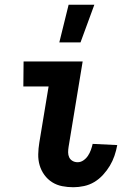

<svg xmlns="http://www.w3.org/2000/svg" viewBox="-20 -778 540 806"><path d="M288 8Q264 8 241 3.5Q218 -1 199 -13Q180 -25 166.5 -43.5Q153 -62 146.5 -84Q140 -106 140.5 -130.5Q141 -155 145 -179L184 -415H78L79 -520H327L268 -162Q266 -150 266 -138.5Q266 -127 270.5 -117.5Q275 -108 284.5 -102.5Q294 -97 306 -97Q319 -97 330.5 -105Q342 -113 349.5 -124.5Q357 -136 361.5 -148.5Q366 -161 369 -174L472 -169V-168Q468 -146 460.5 -124Q453 -102 441 -82Q429 -62 412.5 -44Q396 -26 376 -14Q356 -2 333 3Q310 8 288 8ZM229 -600 268 -758H376L318 -600Z"/></svg>

Font: Iosevka Extrabold
Style: Italic
Weight: 800
Italic angle: -9°
Monospace: yes
Designer: Belleve Invis
Foundry: Belleve Invis
Version: Version 32.5.0; ttfautohint (v1.8.4)